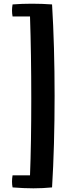

<svg xmlns="http://www.w3.org/2000/svg" viewBox="-20 -834 390 1037"><path d="M261.2 178.2Q211.9 183.1 160.4 183.1Q108.9 183.1 47.9 178.2Q44.9 163.1 44.9 146.7Q44.9 130.4 47.9 112.8H142.1Q148.9 -58.1 148.9 -299.6Q148.9 -541 142.1 -745.1H47.9Q44.9 -761.2 44.9 -777.1Q44.9 -793 47.9 -810.1Q98.1 -814 152.3 -814Q206.5 -814 261.2 -810.1Q274.9 -586.4 274.9 -316.2Q274.9 -45.9 261.2 178.2Z"/></svg>

Font: Marko One
Style: Regular
Weight: 400
Designer: Zhenya Spizhovyi
Foundry: Cyreal
Version: Version 1.003